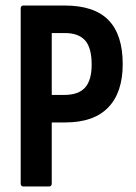

<svg xmlns="http://www.w3.org/2000/svg" viewBox="-20 -675 492 695"><path d="M64.8 0Q54.9 0 54.9 -10.9V-644.1Q54.9 -655 64.8 -655H213.8Q321.5 -655 372.8 -602.1Q424.2 -549.2 424.2 -442.9Q424.2 -340.6 371.9 -286.2Q319.5 -231.8 216.4 -231.8H167.3V-10.9Q167.3 0 156.9 0ZM167.3 -331.4H212.8Q264.4 -331.4 288.1 -358.2Q311.8 -384.9 311.8 -440.9Q311.8 -501.9 288.1 -528.6Q264.3 -555.4 214.4 -555.4H167.3Z"/></svg>

Font: Sofia Sans Condensed
Style: Regular
Weight: 400
Designer: Botio Nikoltchev, Ani Petrova
Foundry: lettersoup
Version: Version 4.100